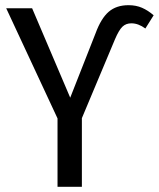

<svg xmlns="http://www.w3.org/2000/svg" viewBox="-20 -721 613 741"><path d="M202 -264 4 -689H104L251 -344L349 -593Q370 -650 399.5 -675.5Q429 -701 476 -701Q505 -701 528 -691Q551 -681 573 -662L541 -611Q514 -631 487 -631Q466 -631 452.5 -618Q439 -605 424 -570L296 -265V0H202Z"/></svg>

Font: Fira Sans Condensed
Style: Regular
Weight: 400
Width: 3
Designer: bBox Type GmbH & Carrois Corporate GbR & Edenspiekermann AG
Foundry: bBox Type GmbH & Carrois Corporate GbR & Edenspiekermann AG
Version: Version 4.301